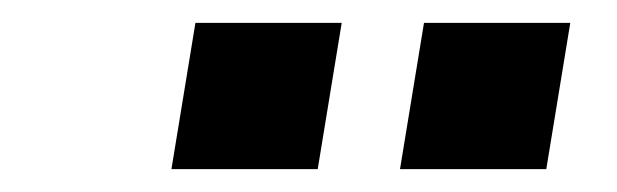

<svg xmlns="http://www.w3.org/2000/svg" viewBox="-20 -754 540 168"><path d="M330 -606 351 -734H479L458 -606ZM130 -606 151 -734H279L258 -606Z"/></svg>

Font: Iosevka SS04 Medium
Style: Italic
Weight: 500
Italic angle: -9°
Monospace: yes
Designer: Belleve Invis
Foundry: Belleve Invis
Version: Version 19.0.0; ttfautohint (v1.8.4)